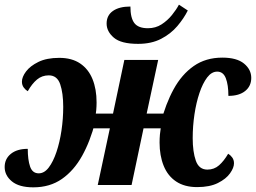

<svg xmlns="http://www.w3.org/2000/svg" viewBox="-39 -793 1097 823"><path d="M104 10Q43 10 12 -15.5Q-19 -41 -19 -77Q-19 -112 7.5 -133.5Q34 -155 80 -155Q80 -108 90 -79Q100 -50 127 -50Q151 -50 170 -75Q189 -100 203 -141.5Q217 -183 224.5 -233.5Q232 -284 232 -335Q232 -394 219 -432Q206 -470 170 -470Q141 -470 119.5 -452Q98 -434 80 -402Q71 -407 63 -417.5Q55 -428 55 -443Q55 -463 72.5 -486.5Q90 -510 125.5 -527.5Q161 -545 215 -545Q269 -545 304.5 -521Q340 -497 357.5 -454Q375 -411 375 -354Q375 -338 373.5 -320.5Q372 -303 365 -265L342 -306H474L437 -266L494 -536H639L580 -261L555 -306H685L650 -266Q671 -348 705.5 -411Q740 -474 791.5 -510Q843 -546 914 -546Q976 -546 1007 -520.5Q1038 -495 1038 -459Q1038 -424 1012 -403Q986 -382 940 -382Q940 -429 929 -457.5Q918 -486 892 -486Q868 -486 849 -461Q830 -436 816 -394.5Q802 -353 794.5 -302.5Q787 -252 787 -201Q787 -142 800.5 -104Q814 -66 850 -66Q879 -66 900 -84.5Q921 -103 939 -134Q948 -129 956 -118.5Q964 -108 964 -93Q964 -74 947 -50Q930 -26 895 -8.5Q860 9 806 9Q752 9 716 -15Q680 -39 662.5 -82.5Q645 -126 645 -182Q645 -199 646.5 -216.5Q648 -234 655 -271L676 -243H545L582 -270L525 0H380L439 -276L464 -243H333L369 -270Q348 -188 313 -125Q278 -62 226.5 -26Q175 10 104 10ZM553 -605Q480 -605 449 -631.5Q418 -658 418 -692Q418 -727 445 -746Q472 -765 520 -765Q520 -716 537 -694Q554 -672 595 -672Q628 -672 653.5 -688.5Q679 -705 698 -728.5Q717 -752 728 -773L766 -748Q749 -714 721 -681Q693 -648 651.5 -626.5Q610 -605 553 -605Z"/></svg>

Font: Noto Serif
Style: Italic
Weight: 400
Italic angle: -12°
Designer: Monotype Design Team
Foundry: Monotype Imaging Inc.
Version: Version 2.013